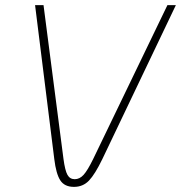

<svg xmlns="http://www.w3.org/2000/svg" viewBox="-20 -720 707 750"><path d="M192 -99 117 -700H150L228 -99Q234 -54 243.5 -37Q253 -20 272 -20Q291 -20 306.5 -37Q322 -54 344 -99L634 -700H667L380 -99Q351 -39 327.5 -14.5Q304 10 269 10Q232 10 215.5 -15.5Q199 -41 192 -99Z"/></svg>

Font: KoHo ExtraLight
Style: Italic
Weight: 275
Italic angle: -10°
Version: Version 1.000; ttfautohint (v1.6)